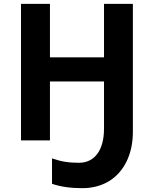

<svg xmlns="http://www.w3.org/2000/svg" viewBox="-20 -734 805 1004"><path d="M674.8 -713.9H523.9V-434.1H241.2V-713.9H89.8V0H241.2V-308.1H523.9V-61C523.9 50.8 475.1 117.2 393.1 117.2C339.8 117.2 300.8 111.3 252 94.2V227.1C295.4 242.2 348.1 250 410.2 250C462.4 250 508.8 237.8 549.3 213.9C629.4 165 674.8 71.3 674.8 -43.9Z"/></svg>

Font: Noto Reveo Sans
Style: Bold
Weight: 700
Designer: Monotype Design team
Foundry: Monotype Imaging Inc.
Version: Version 1.04